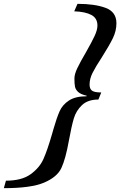

<svg xmlns="http://www.w3.org/2000/svg" viewBox="-173 -764 627 1001"><path d="M434 -643Q434 -603 415.5 -565Q397 -527 359 -467Q325 -415 309.5 -384Q294 -353 294 -323Q294 -301 306.5 -291.5Q319 -282 355 -282L340 -245Q285 -245 254.5 -216Q224 -187 212 -147Q200 -107 186 -30Q169 65 147 112Q125 159 57 188Q-11 217 -153 217L-142 178Q-60 178 -13.5 144.5Q33 111 53.5 65Q74 19 98 -64L106 -92Q123 -151 138 -184.5Q153 -218 186.5 -240Q220 -262 278 -262L279 -265Q248 -272 234.5 -284.5Q221 -297 218 -312Q215 -327 215 -355Q215 -377 230 -408.5Q245 -440 276 -493Q305 -544 320 -576Q335 -608 335 -631Q335 -669 303.5 -686Q272 -703 214 -705L231 -744Q321 -744 377.5 -723Q434 -702 434 -643Z"/></svg>

Font: Ibarra Real Nova
Style: Bold Italic
Weight: 700
Italic angle: -22°
Designer: Jose Maria Ribagorda & Octavio Pardo
Foundry: Octavio Pardo
Version: Version 1.014